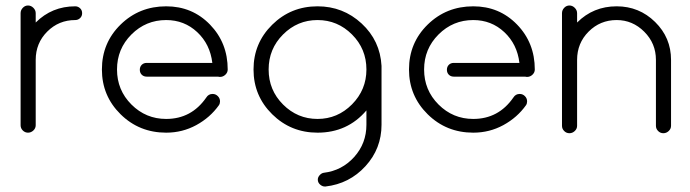

<svg xmlns="http://www.w3.org/2000/svg" viewBox="-20 -483 2513 699"><path d="M55 -435Q55 -446 63 -454.5Q71 -463 82 -463Q93 -463 101.5 -454.5Q110 -446 110 -435V-401Q169 -460 254 -460Q264 -460 271.5 -453Q279 -446 279 -435Q279 -424 271.5 -417Q264 -410 254 -410Q194 -410 152 -368Q110 -326 110 -265V-27Q110 -16 101.5 -8Q93 0 82 0Q71 0 63 -8Q55 -16 55 -27Z M809 -230Q809 -219 800.5 -211Q792 -203 781 -203Q777 -203 774 -204H514Q503 -204 496 -211Q489 -218 489 -229Q489 -240 496 -247Q503 -254 514 -254H753Q745 -322 698 -366Q651 -410 585 -410Q511 -410 458.5 -357.5Q406 -305 406 -230Q406 -155 458.5 -102.5Q511 -50 585 -50Q677 -50 731 -128Q739 -141 754 -141Q765 -141 773 -133Q781 -125 781 -114Q781 -106 777 -100Q745 -55 694.5 -27.5Q644 0 585 0Q487 0 419 -67Q351 -134 351 -230Q351 -327 419 -393.5Q487 -460 585 -460Q680 -460 744.5 -393.5Q809 -327 809 -230Z M1314 -230Q1314 -305 1261.5 -357.5Q1209 -410 1136 -410Q1063 -410 1010.5 -357.5Q958 -305 958 -230Q958 -155 1010.5 -102.5Q1063 -50 1136 -50Q1209 -50 1261.5 -103Q1314 -156 1314 -230ZM1136 0Q1039 0 971 -67Q903 -134 903 -230Q903 -326 971 -393Q1039 -460 1136 -460Q1229 -460 1296.5 -397.5Q1364 -335 1369 -243V-239V-29Q1369 58 1310.5 122Q1252 186 1165 196Q1155 197 1146 189.5Q1137 182 1137 171Q1137 162 1144 154.5Q1151 147 1159 146Q1225 138 1269.5 88.5Q1314 39 1314 -29V-81Q1245 0 1136 0Z M1927 -230Q1927 -219 1918.5 -211Q1910 -203 1899 -203Q1895 -203 1892 -204H1632Q1621 -204 1614 -211Q1607 -218 1607 -229Q1607 -240 1614 -247Q1621 -254 1632 -254H1871Q1863 -322 1816 -366Q1769 -410 1703 -410Q1629 -410 1576.5 -357.5Q1524 -305 1524 -230Q1524 -155 1576.5 -102.5Q1629 -50 1703 -50Q1795 -50 1849 -128Q1857 -141 1872 -141Q1883 -141 1891 -133Q1899 -125 1899 -114Q1899 -106 1895 -100Q1863 -55 1812.5 -27.5Q1762 0 1703 0Q1605 0 1537 -67Q1469 -134 1469 -230Q1469 -327 1537 -393.5Q1605 -460 1703 -460Q1798 -460 1862.5 -393.5Q1927 -327 1927 -230Z M2026 -435Q2026 -446 2034 -454.5Q2042 -463 2053 -463Q2064 -463 2072.5 -454.5Q2081 -446 2081 -435V-401Q2140 -460 2225 -460Q2307 -460 2365 -403Q2423 -346 2423 -265V-25Q2423 -14 2414.5 -6Q2406 2 2395 2Q2384 2 2376 -6Q2368 -14 2368 -25V-265Q2368 -325 2325.5 -367.5Q2283 -410 2225 -410Q2165 -410 2123 -368Q2081 -326 2081 -265V-25Q2081 -14 2072.5 -6Q2064 2 2053 2Q2042 2 2034 -6Q2026 -14 2026 -25Z"/></svg>

Font: RIT Ala
Style: Regular
Weight: 400
Designer: Radhakrishan VN, Aswathy J
Version: 1.0